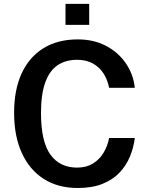

<svg xmlns="http://www.w3.org/2000/svg" viewBox="-20 -930 744 960"><path d="M369 -733Q448.5 -733 510 -700.8Q571.5 -668.5 609.2 -613.5Q647 -558.5 654 -491H525.5Q518 -531 497.8 -562.5Q477.5 -594 444.5 -612.5Q411.5 -631 365.5 -631Q308 -631 267.8 -603.8Q227.5 -576.5 206.2 -517.5Q185 -458.5 185 -364.5Q185 -222 232 -157Q279 -92 365.5 -92Q411.5 -92 444.5 -112.2Q477.5 -132.5 497.8 -166.2Q518 -200 525.5 -240H654Q648 -191 629.2 -146Q610.5 -101 576.5 -65.8Q542.5 -30.5 491.2 -10.2Q440 10 369 10Q269.5 10 198.2 -35.8Q127 -81.5 88.8 -165.8Q50.5 -250 50.5 -366Q50.5 -481.5 88.5 -563.5Q126.5 -645.5 197.8 -689.2Q269 -733 369 -733ZM307.5 -805.5V-910.5H426V-805.5Z"/></svg>

Font: Public Sans SemiBold
Style: Regular
Weight: 600
Designer: The Public Sans Project Authors: Dan O. Williams and USWDS (Libre Franklin designed by Pablo Impallari and Rodrigo Fuenz
Version: Version 1.007